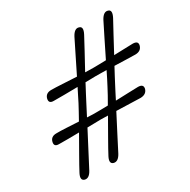

<svg xmlns="http://www.w3.org/2000/svg" viewBox="-158 -848 987 999"><g transform="rotate(-30 335.0 -348.0)"><path d="M300 -227Q284 -226.5 263.5 -226.2Q243 -226 220.5 -225.5Q191 -169 162.2 -114Q133.5 -59 116.5 -26.5Q97.5 9 72.5 2.5Q47.5 -5 66 -41Q83 -73.5 111.5 -123.2Q140 -173 169.5 -225Q134.5 -224.5 102.5 -224.2Q70.5 -224 50.5 -224.5Q18 -223.5 25.5 -252.5Q32.5 -280 65 -280Q87.5 -280.5 123.2 -278.5Q159 -276.5 197.5 -274.5Q210.5 -297.5 222.2 -319Q234 -340.5 243.5 -358.5Q251.5 -374.5 261.2 -393.8Q271 -413 281.5 -434Q240.5 -433.5 201.8 -433Q163 -432.5 139.5 -433Q107 -432 114 -461Q121.5 -488.5 153.5 -489Q179 -489 220.8 -486.5Q262.5 -484 305.5 -482Q331.5 -534.5 356.8 -585.5Q382 -636.5 398 -668.5Q418.5 -707.5 443.5 -698.5Q467.5 -691.5 447 -652.5Q431 -622.5 405.8 -575.8Q380.5 -529 353.5 -480Q381.5 -479 401 -479Q417 -479 437 -479.5Q457 -480 478.5 -480.5Q505 -533.5 530.2 -585Q555.5 -636.5 572 -668.5Q592.5 -707 617.5 -698.5Q641 -691.5 621 -652.5Q605 -623 580 -577Q555 -531 529 -482Q562 -483 592.2 -484Q622.5 -485 641.5 -485.5Q675.5 -485.5 669 -459Q661 -430 626.5 -429.5Q605.5 -429.5 572 -430.8Q538.5 -432 502.5 -433Q489 -407.5 476.5 -384.5Q464 -361.5 454.5 -342.5Q446.5 -327.5 437.5 -309.8Q428.5 -292 418.5 -272.5Q457 -274 493.8 -275.2Q530.5 -276.5 553 -277Q586.5 -277 580.5 -250Q572 -221.5 537.5 -220.5Q513.5 -221 474 -222.5Q434.5 -224 393.5 -225Q364.5 -169 336 -114Q307.5 -59 291 -26.5Q271.5 9 246.5 2.5Q221.5 -4.5 240 -41Q257 -73.5 285.8 -123.8Q314.5 -174 344 -226Q318 -227 300 -227ZM281 -342.5Q265 -311.5 244.5 -272Q263 -271 280.2 -270.5Q297.5 -270 312 -270.5Q324.5 -270.5 339 -270.8Q353.5 -271 369.5 -271.5Q383.5 -295.5 395.8 -317.8Q408 -340 417.5 -358.5Q426 -374.5 435.8 -393.8Q445.5 -413 456 -434.5Q437 -435 420 -435.2Q403 -435.5 388.5 -435.5Q376 -435 361 -434.8Q346 -434.5 329.5 -434.5Q315.5 -408.5 303.2 -385Q291 -361.5 281 -342.5Z"/></g></svg>

Font: Fraunces 72pt S100
Style: Italic
Weight: 400
Italic angle: -16°
Version: Version 1.000; ttfautohint (v1.8.3)